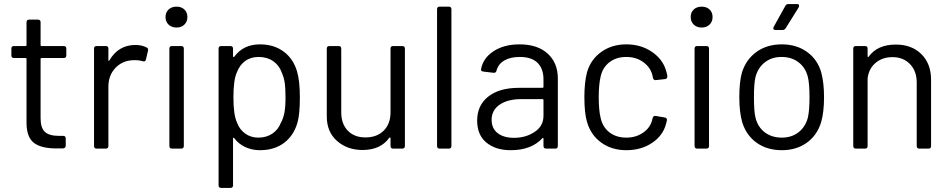

<svg xmlns="http://www.w3.org/2000/svg" viewBox="-20 -733 4687 947"><path d="M307.1 -493.2V-460Q307.1 -446.8 293.9 -446.8H185.1Q180.2 -446.8 180.2 -441.9V-149.9Q180.2 -102.5 201.2 -82.8Q222.2 -63 269 -63H291Q304.2 -63 304.2 -49.8V-15.1Q304.2 -2.4 291 -1H256.8Q181.6 -1 146.2 -29.3Q110.8 -57.6 110.8 -127.9V-441.9Q110.8 -446.8 106 -446.8H48.8Q36.1 -446.8 36.1 -460V-493.2Q36.1 -505.9 48.8 -505.9H106Q110.8 -505.9 110.8 -511.2V-623Q110.8 -636.2 124 -636.2H167Q180.2 -636.2 180.2 -623V-511.2Q180.2 -505.9 185.1 -505.9H293.9Q307.1 -505.9 307.1 -493.2Z M647.9 -511.2Q679.2 -511.2 702.6 -499Q712.9 -494.6 710 -482.9L699.7 -439Q696.8 -426.8 683.6 -431.2Q662.6 -437.5 634.8 -436Q582.5 -433.6 548.6 -397.2Q514.6 -360.8 514.6 -305.2V-13.2Q514.6 0 502 0H456.5Q443.8 0 443.8 -13.2V-493.2Q443.8 -505.9 456.5 -505.9H502Q514.6 -505.9 514.6 -493.2V-437Q514.6 -428.7 519.5 -435.1Q564 -511.2 647.9 -511.2Z M889.4 -611.6Q874.5 -597.2 850.6 -597.2Q826.7 -597.2 811.5 -611.6Q796.4 -626 796.4 -648.9Q796.4 -671.9 811.3 -686Q826.2 -700.2 850.6 -700.2Q875 -700.2 889.6 -686Q904.3 -671.9 904.3 -648.9Q904.3 -626 889.4 -611.6ZM873.5 0H828.6Q815.4 0 815.4 -13.2V-493.2Q815.4 -505.9 828.6 -505.9H873.5Q886.7 -505.9 886.7 -493.2V-13.2Q886.7 0 873.5 0Z M1445.3 -379.9Q1459 -333.5 1459 -252.9Q1459 -168.9 1447.3 -128.9Q1429.2 -64.5 1381.1 -28.3Q1333 7.8 1262.2 7.8Q1222.7 7.8 1189.7 -7.6Q1156.7 -22.9 1135.3 -51.8Q1133.3 -54.7 1131.3 -53.7Q1129.4 -52.7 1129.4 -49.8V181.2Q1129.4 193.8 1116.2 193.8H1071.3Q1058.1 193.8 1058.1 181.2V-493.2Q1058.1 -505.9 1071.3 -505.9H1116.2Q1129.4 -505.9 1129.4 -493.2V-455.1Q1129.4 -453.1 1130.1 -452.1Q1130.9 -451.2 1132.3 -451.4Q1133.8 -451.7 1135.3 -453.1Q1180.2 -514.2 1262.2 -514.2Q1331.1 -514.2 1379.2 -478.5Q1427.2 -442.9 1445.3 -379.9ZM1365.2 -127Q1377.4 -148.9 1382.8 -177Q1388.2 -205.1 1388.2 -252.9Q1388.2 -299.8 1384 -326.4Q1379.9 -353 1370.1 -374Q1357.9 -410.2 1327.6 -431.2Q1297.4 -452.1 1255.4 -452.1Q1216.3 -452.1 1188.7 -431.6Q1161.1 -411.1 1147.9 -375Q1131.3 -338.4 1131.3 -252.9Q1131.3 -166 1148.9 -128.9Q1161.1 -94.7 1189 -74.5Q1216.8 -54.2 1254.4 -54.2Q1293.9 -54.2 1323 -73.7Q1352.1 -93.3 1365.2 -127Z M1906.2 -179.2V-493.2Q1906.2 -505.9 1918.9 -505.9H1963.9Q1977.1 -505.9 1977.1 -493.2V-13.2Q1977.1 0 1963.9 0H1918.9Q1906.2 0 1906.2 -13.2V-50.8Q1906.2 -53.7 1904.1 -54.9Q1901.9 -56.2 1899.9 -53.2Q1856.9 6.8 1768.1 6.8Q1692.9 6.8 1642.3 -37.8Q1591.8 -82.5 1591.8 -158.2V-493.2Q1591.8 -505.9 1605 -505.9H1649.9Q1663.1 -505.9 1663.1 -493.2V-179.2Q1663.1 -122.1 1695.3 -88.6Q1727.5 -55.2 1782.2 -55.2Q1839.4 -55.2 1872.8 -88.9Q1906.2 -122.6 1906.2 -179.2Z M2193.8 0H2148.4Q2135.7 0 2135.7 -13.2V-687Q2135.7 -700.2 2148.4 -700.2H2193.8Q2206.5 -700.2 2206.5 -687V-13.2Q2206.5 0 2193.8 0Z M2542.5 -514.2Q2631.3 -514.2 2681.4 -468.5Q2731.4 -422.9 2731.4 -346.2V-13.2Q2731.4 0 2718.8 0H2673.8Q2660.6 0 2660.6 -13.2V-48.8Q2660.6 -51.8 2658.7 -52.7Q2656.7 -53.7 2654.8 -50.8Q2600.6 7.8 2498.5 7.8Q2425.3 7.8 2379.4 -29.5Q2333.5 -66.9 2333.5 -138.2Q2333.5 -213.4 2388.2 -256.6Q2442.9 -299.8 2539.6 -299.8H2655.8Q2660.6 -299.8 2660.6 -305.2V-341.8Q2660.6 -394 2631.3 -423.1Q2602.1 -452.1 2543.5 -452.1Q2496.6 -452.1 2466.8 -434.3Q2437 -416.5 2428.7 -383.8Q2425.8 -372.6 2413.6 -374L2364.7 -379.9Q2351.1 -381.3 2352.5 -391.1Q2362.3 -446.3 2414.1 -480.2Q2465.8 -514.2 2542.5 -514.2ZM2514.6 -53.2Q2574.7 -53.2 2617.7 -83Q2660.6 -111.3 2660.6 -162.1V-238.8Q2660.6 -244.1 2655.8 -244.1H2550.8Q2484.4 -244.1 2444.6 -216.8Q2404.8 -189.5 2404.8 -142.1Q2404.8 -99.1 2434.8 -76.2Q2464.8 -53.2 2514.6 -53.2Z M3069.3 7.8Q2997.6 7.8 2945.8 -29.5Q2894 -66.9 2875.5 -130.9Q2862.3 -173.8 2862.3 -254.9Q2862.3 -327.1 2875.5 -377Q2893.6 -439.5 2945.6 -476.8Q2997.6 -514.2 3069.3 -514.2Q3141.1 -514.2 3195.1 -477.5Q3249 -440.9 3265.1 -384.8Q3270 -369.6 3271.5 -357.9V-356Q3271.5 -344.2 3259.3 -342.8L3215.3 -337.9H3212.4Q3203.6 -337.9 3200.2 -349.1Q3200.2 -351.1 3198.2 -360.8Q3189 -399.9 3153.6 -426Q3118.2 -452.1 3069.3 -452.1Q3019.5 -452.1 2985.8 -426Q2952.1 -399.9 2942.4 -355Q2933.1 -315.4 2933.1 -253.9Q2933.1 -189.9 2942.4 -151.9Q2952.1 -106.4 2985.8 -80.3Q3019.5 -54.2 3069.3 -54.2Q3117.7 -54.2 3153.3 -79.6Q3189 -105 3197.3 -144Q3198.2 -145 3198.2 -148.9L3199.2 -149.9Q3200.7 -162.6 3214.4 -161.1L3257.3 -153.8Q3271 -152.3 3269.5 -139.2L3265.1 -122.1Q3250 -64 3196 -28.1Q3142.1 7.8 3069.3 7.8Z M3479.7 -611.6Q3464.8 -597.2 3440.9 -597.2Q3417 -597.2 3401.9 -611.6Q3386.7 -626 3386.7 -648.9Q3386.7 -671.9 3401.6 -686Q3416.5 -700.2 3440.9 -700.2Q3465.3 -700.2 3480 -686Q3494.6 -671.9 3494.6 -648.9Q3494.6 -626 3479.7 -611.6ZM3463.9 0H3418.9Q3405.8 0 3405.8 -13.2V-493.2Q3405.8 -505.9 3418.9 -505.9H3463.9Q3477.1 -505.9 3477.1 -493.2V-13.2Q3477.1 0 3463.9 0Z M3836.4 7.8Q3763.7 7.8 3712.2 -28.8Q3660.6 -65.4 3640.6 -130.9Q3626.5 -180.2 3626.5 -253.9Q3626.5 -330.1 3639.6 -376Q3660.2 -440.4 3711.7 -477.3Q3763.2 -514.2 3836.4 -514.2Q3908.2 -514.2 3960 -477.3Q4011.7 -440.4 4030.3 -377Q4044.4 -325.2 4044.4 -253.9Q4044.4 -180.7 4030.3 -130.9Q4010.3 -65.4 3959 -28.8Q3907.7 7.8 3836.4 7.8ZM3836.4 -54.2Q3884.3 -54.2 3918.2 -80.3Q3952.1 -106.4 3964.4 -151.9Q3972.7 -187.5 3972.7 -252.9Q3972.7 -321.8 3964.4 -354Q3953.1 -399.4 3918.7 -425.8Q3884.3 -452.1 3834.5 -452.1Q3786.6 -452.1 3752.7 -425.8Q3718.8 -399.4 3706.5 -354Q3698.7 -323.7 3698.7 -252.9Q3698.7 -182.1 3706.5 -151.9Q3717.8 -106.4 3752.2 -80.3Q3786.6 -54.2 3836.4 -54.2ZM3840.3 -585H3805.7Q3797.4 -585 3794.9 -589.8Q3792.5 -594.7 3796.4 -601.1L3853.5 -704.1Q3857.9 -712.9 3868.7 -712.9H3911.6Q3921.4 -712.9 3921.4 -705.1Q3921.4 -700.7 3919.4 -696.8L3855.5 -594.2Q3849.1 -585 3840.3 -585Z M4398.4 -513.2Q4477.1 -513.2 4524.7 -465.8Q4572.3 -418.5 4572.3 -339.8V-13.2Q4572.3 0 4559.6 0H4514.2Q4501.5 0 4501.5 -13.2V-326.2Q4501.5 -382.3 4468.5 -416.7Q4435.5 -451.2 4382.3 -451.2Q4331.5 -451.2 4298.1 -422.4Q4264.6 -393.6 4259.3 -346.2V-13.2Q4259.3 0 4246.6 0H4201.2Q4188.5 0 4188.5 -13.2V-493.2Q4188.5 -505.9 4201.2 -505.9H4246.6Q4259.3 -505.9 4259.3 -493.2V-456.1Q4259.3 -452.1 4262.2 -451.2Q4263.7 -450.7 4264.2 -453.1Q4307.1 -513.2 4398.4 -513.2Z"/></svg>

Font: Barlow
Style: Regular
Weight: 400
Designer: Jeremy Tribby
Foundry: Jeremy Tribby
Version: Version 1.101